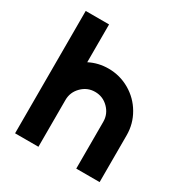

<svg xmlns="http://www.w3.org/2000/svg" viewBox="-169 -863 951 994"><g transform="rotate(30 306.5 -365.5)"><path d="M58.6 0V-731.4H198.2V-505.4Q250.5 -532.2 311 -532.2Q379.4 -532.2 437.7 -498.3Q496.1 -464.4 530 -406.2Q564 -348.1 564 -279.8V0H424.3V-279.8Q424.3 -326.2 391.1 -359.6Q357.9 -393.1 311 -393.1Q264.6 -393.1 231.4 -359.6Q198.2 -326.2 198.2 -279.8V0Z"/></g></svg>

Font: Basically A Sans Serif
Style: Bold
Weight: 700
Designer: Hyung-Suk Kim
Foundry: Mental Design
Version: 1.000